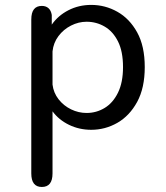

<svg xmlns="http://www.w3.org/2000/svg" viewBox="-20 -506 659 764"><path d="M104.5 -428.5Q104.5 -482.5 146.5 -482.5Q162.5 -482.5 172.8 -473.5Q183 -464.5 186 -446.5V-408Q211 -444 252.2 -465.2Q293.5 -486.5 343 -486.5Q398.5 -486.5 447 -459.2Q495.5 -432 525.8 -377.2Q556 -322.5 556 -239Q556 -156 525.8 -100.5Q495.5 -45 447 -17.2Q398.5 10.5 343 10.5Q295.5 10.5 254.8 -9.2Q214 -29 189 -63V184Q189 238 146.5 238Q104.5 238 104.5 184ZM189 -169.5Q193 -136.5 213.2 -110.8Q233.5 -85 263 -70.8Q292.5 -56.5 324.5 -56.5Q363.5 -56.5 396.5 -76.5Q429.5 -96.5 449.5 -137.2Q469.5 -178 469.5 -239Q469.5 -301.5 449.5 -341.2Q429.5 -381 396.5 -400.2Q363.5 -419.5 324.5 -419.5Q292.5 -419.5 262.5 -404.2Q232.5 -389 212.5 -362.2Q192.5 -335.5 189 -301.5Z"/></svg>

Font: Sono ExtraLight Monospace
Style: Regular
Weight: 400
Version: Version 2.112